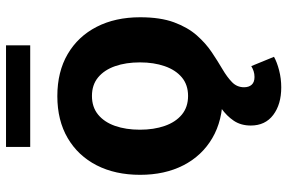

<svg xmlns="http://www.w3.org/2000/svg" viewBox="-182 -586 978 654"><g transform="rotate(-90 307.0 -259.0)"><path d="M306.6 10.5Q223.8 10.5 163.6 -24.8Q103.4 -60.1 70.9 -123.4Q38.5 -186.7 38.5 -270.7Q38.5 -355.3 70.9 -418.7Q103.4 -482.1 163.6 -517.4Q223.8 -552.7 306.6 -552.7Q389.6 -552.7 449.9 -517.4Q510.1 -482.1 542.6 -418.7Q575.2 -355.3 575.2 -270.7Q575.2 -186.7 542.6 -123.4Q510.1 -60.1 449.9 -24.8Q389.6 10.5 306.6 10.5ZM307.2 -107.4Q345.1 -107.4 370.4 -128.6Q395.7 -149.8 408.6 -187Q421.5 -224.1 421.5 -271.3Q421.5 -319.1 408.6 -356Q395.7 -392.8 370.4 -413.8Q345.1 -434.8 307.2 -434.8Q269.2 -434.8 243.6 -413.8Q218 -392.8 205.1 -356Q192.2 -319.1 192.2 -271.3Q192.2 -224.1 205.1 -187Q218 -149.8 243.6 -128.6Q269.2 -107.4 307.2 -107.4ZM336.3 210Q278.6 210 242.5 182.7Q206.4 155.5 206.4 106.2Q206.4 72.7 222.6 48.5Q238.7 24.4 265.2 5.6Q291.7 -13.2 323.4 -30.7Q355.2 -48.2 386.7 -68.5Q418.2 -88.7 444.7 -115.6Q471.2 -142.6 487.3 -180.3Q503.4 -218 503.4 -270.7H575.2Q575.2 -201.9 558 -155.2Q540.7 -108.5 513.6 -77.7Q486.5 -47 456 -26.6Q425.5 -6.2 398.4 9.7Q371.3 25.6 354.1 42.4Q336.8 59.2 336.8 83.3Q336.8 99.9 345.5 109.4Q354.2 118.9 371.7 118.9Q382.2 118.9 391.5 115.9Q400.7 112.8 408.8 107.9L440.5 185.3Q422.1 195.6 394.2 202.8Q366.4 210 336.3 210ZM479.7 -727.5V-645.1H133.6V-727.5Z"/></g></svg>

Font: GitLab Sans
Style: Regular
Weight: 400
Designer: Rasmus Andersson
Foundry: Modifications by GitLab B.V., manufactured by rsms
Version: Version 4.000;git-c8fb6b7